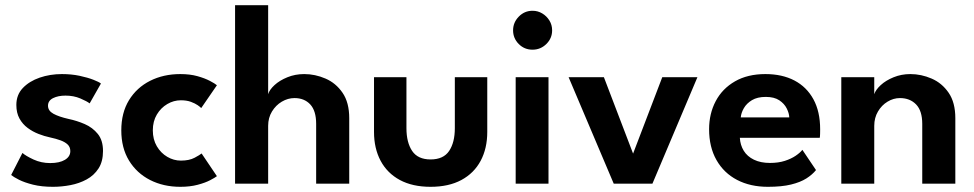

<svg xmlns="http://www.w3.org/2000/svg" viewBox="-20 -708 3754 740"><path d="M218.5 -422.5Q255.5 -422.5 287 -415.8Q318.5 -409 340.2 -400.5Q362 -392 369 -386L325.5 -309.5Q315.5 -317.5 289.8 -328.5Q264 -339.5 232.5 -339.5Q204 -339.5 184.5 -329.8Q165 -320 165 -300.5Q165 -281 186 -269.5Q207 -258 244.5 -249.5Q276 -243 306.5 -229.8Q337 -216.5 357 -191.8Q377 -167 377 -126Q377 -85.5 359.8 -58.8Q342.5 -32 314 -16.5Q285.5 -1 251.5 5.5Q217.5 12 184 12Q140.5 12 107.5 3.8Q74.5 -4.5 53.2 -15.2Q32 -26 23 -33.5L66.5 -118.5Q79.5 -107 109.2 -93.2Q139 -79.5 173.5 -79.5Q209.5 -79.5 230.2 -92Q251 -104.5 251 -125.5Q251 -141 241 -150.8Q231 -160.5 213.5 -167Q196 -173.5 172.5 -178.5Q151 -183 128.5 -191.8Q106 -200.5 86.5 -215Q67 -229.5 55 -251.2Q43 -273 43 -303.5Q43 -342.5 68 -368.8Q93 -395 133 -408.8Q173 -422.5 218.5 -422.5Z M677 -89Q709.5 -89 730 -100Q750.5 -111 757 -116.5L816 -29Q809 -23.5 790 -13.5Q771 -3.5 741.8 4.2Q712.5 12 675 12Q610 12 558.5 -14.2Q507 -40.5 477.2 -89.2Q447.5 -138 447.5 -205.5Q447.5 -273.5 477.2 -322Q507 -370.5 558.5 -396.5Q610 -422.5 675 -422.5Q712 -422.5 740.8 -414.5Q769.5 -406.5 789 -396.2Q808.5 -386 816 -379.5L755.5 -291.5Q752 -295.5 742 -302.5Q732 -309.5 715.8 -315.5Q699.5 -321.5 677 -321.5Q649.5 -321.5 624.8 -307Q600 -292.5 584.5 -266.5Q569 -240.5 569 -205.5Q569 -170.5 584.5 -144.2Q600 -118 624.8 -103.5Q649.5 -89 677 -89Z M1152.5 -422.5Q1194.5 -422.5 1234.5 -405.2Q1274.5 -388 1300.2 -350.5Q1326 -313 1326 -252.5V0H1198.5V-230.5Q1198.5 -281 1175.8 -305.5Q1153 -330 1115 -330Q1089.5 -330 1066.2 -316.2Q1043 -302.5 1028.2 -278.2Q1013.5 -254 1013.5 -223V0H886V-688H1013.5V-345Q1018.5 -362 1038 -380Q1057.5 -398 1087.5 -410.2Q1117.5 -422.5 1152.5 -422.5Z M1546.5 -214Q1546.5 -159 1568.5 -126.2Q1590.5 -93.5 1639.5 -93.5Q1689 -93.5 1711 -126.2Q1733 -159 1733 -214V-410.5H1858V-199.5Q1858 -136 1832.5 -88.2Q1807 -40.5 1758.2 -14.2Q1709.5 12 1639.5 12Q1570 12 1521.2 -14.2Q1472.5 -40.5 1447 -88.2Q1421.5 -136 1421.5 -199.5V-410.5H1546.5Z M1967.5 0V-410.5H2094V0ZM2032.5 -516.5Q2001 -516.5 1979.2 -538.5Q1957.5 -560.5 1957.5 -591Q1957.5 -621.5 1979.5 -644Q2001.5 -666.5 2032.5 -666.5Q2053 -666.5 2070 -656.2Q2087 -646 2097.5 -629Q2108 -612 2108 -591Q2108 -560.5 2085.8 -538.5Q2063.5 -516.5 2032.5 -516.5Z M2171.5 -410.5H2307.5L2420 -116L2532.5 -410.5H2668L2494.5 0H2345.5Z M2831.5 -177Q2833 -149 2846.5 -127Q2860 -105 2885.8 -92.5Q2911.5 -80 2947.5 -80Q2980 -80 3004.8 -88Q3029.5 -96 3046.8 -107.8Q3064 -119.5 3072.5 -130.5L3125 -52.5Q3111 -35 3087.8 -20.2Q3064.5 -5.5 3028.8 3.2Q2993 12 2939.5 12Q2872 12 2821 -14.5Q2770 -41 2741.5 -91Q2713 -141 2713 -210Q2713 -270 2738.5 -318.2Q2764 -366.5 2812.8 -394.5Q2861.5 -422.5 2930 -422.5Q2994.5 -422.5 3041.8 -397.8Q3089 -373 3115 -325.5Q3141 -278 3141 -209.5Q3141 -205.5 3140.8 -193.2Q3140.5 -181 3139.5 -177ZM3022 -255.5Q3021.5 -271.5 3012.2 -290Q3003 -308.5 2983.5 -321.5Q2964 -334.5 2931.5 -334.5Q2899 -334.5 2878.2 -322Q2857.5 -309.5 2847 -291.2Q2836.5 -273 2835 -255.5Z M3488.5 -422.5Q3530.5 -422.5 3570.5 -405.2Q3610.5 -388 3636.2 -350.5Q3662 -313 3662 -252.5V0H3534.5V-230.5Q3534.5 -281 3510.8 -305.5Q3487 -330 3448.5 -330Q3423.5 -330 3400.8 -316.2Q3378 -302.5 3363.8 -278.2Q3349.5 -254 3349.5 -223V0H3222.5V-410.5H3349.5V-345Q3355 -362 3374.5 -380Q3394 -398 3424 -410.2Q3454 -422.5 3488.5 -422.5Z"/></svg>

Font: League Spartan Thin SemiBold
Style: Regular
Weight: 600
Version: Version 2.002